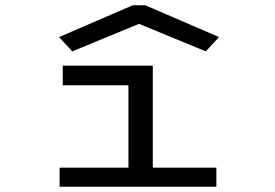

<svg xmlns="http://www.w3.org/2000/svg" viewBox="-20 -705 1040 725"><path d="M205 0V-72H465V-383H217V-457H557V-72H797V0ZM253 -511 203 -565 481 -685H529L807 -565L757 -511L505 -615Z"/></svg>

Font: Inconsolata UltraExpanded Thin
Style: Regular
Weight: 100
Width: 9
Monospace: yes
Designer: Raph Levien, Cyreal, Brenton Simpson
Foundry: Raph Levien, Cyreal, Google
Version: Version 3.100; ttfautohint (v1.8.4.7-5d5b)